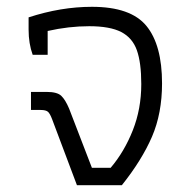

<svg xmlns="http://www.w3.org/2000/svg" viewBox="-20 -544 554 564"><path d="M133 -194Q127 -210 121 -215.5Q115 -221 99 -221H71V-274H117Q148 -274 160 -262.5Q172 -251 183 -225L250 -51H305Q345 -98 370 -161Q395 -224 395 -297Q395 -360 382 -396.5Q369 -433 336 -450Q303 -467 242 -467Q182 -467 120 -453V-383H76Q64 -416 64 -457V-493Q159 -524 250 -524Q364 -524 410 -468Q456 -412 456 -299Q456 -211 426.5 -142.5Q397 -74 338 0H206Z"/></svg>

Font: Athiti
Style: Regular
Weight: 400
Designer: CadsonDemak Team
Foundry: CadsonDemak
Version: Version 1.032